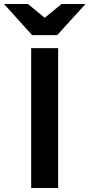

<svg xmlns="http://www.w3.org/2000/svg" viewBox="-71 -941 448 961"><path d="M215 -765 357 -921H237L153 -852L69 -921H-51L90 -765ZM85 0H220V-700H85Z"/></svg>

Font: Overpass ExtraBold
Style: Regular
Weight: 800
Designer: Delve Withrington, Thomas Jockin
Foundry: Delve Fonts
Version: Version 3.000;DELV;Overpass